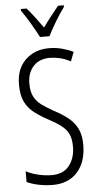

<svg xmlns="http://www.w3.org/2000/svg" viewBox="-63 -984 526 1032"><g transform="rotate(-5 200.5 -468.5)"><path d="M361 -191Q361 -98 312.5 -44Q264 10 180 10Q144 10 107 3Q70 -4 40 -18V-76Q70 -60 107.5 -51.5Q145 -43 178 -43Q241 -43 273 -83.5Q305 -124 305 -187Q305 -228 292.5 -254Q280 -280 253.5 -300.5Q227 -321 185 -343Q144 -365 112.5 -389Q81 -413 63 -448.5Q45 -484 45 -541Q44 -626 94 -675Q144 -724 222 -724Q260 -724 294.5 -714.5Q329 -705 353 -693L334 -643Q304 -659 275.5 -665.5Q247 -672 223 -672Q165 -672 133 -636.5Q101 -601 101 -543Q101 -500 115 -473Q129 -446 155.5 -426.5Q182 -407 220 -386Q266 -362 297 -336.5Q328 -311 344.5 -276.5Q361 -242 361 -191ZM180 -788Q162 -823 136.5 -866Q111 -909 90 -938V-947H121Q140 -926 162.5 -896Q185 -866 206 -837Q228 -868 247 -892Q266 -916 291 -947H322V-938Q299 -907 273.5 -865Q248 -823 231 -788Z"/></g></svg>

Font: Noto Sans Sinhala ExtraCondensed Light
Style: Regular
Weight: 300
Width: 2
Designer: Jelle Bosma - Monotype Design Team
Foundry: Monotype Imaging Inc.
Version: Version 2.006; ttfautohint (v1.8.4.7-5d5b)